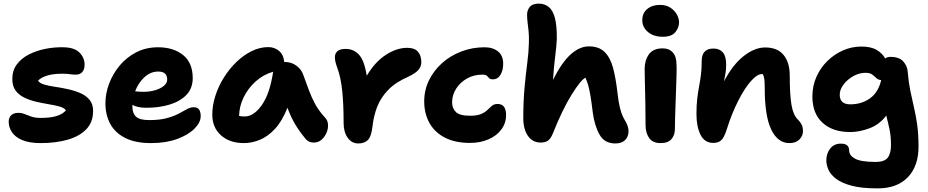

<svg xmlns="http://www.w3.org/2000/svg" viewBox="-20 -780 5122 1060"><path d="M205 10Q142 10 103 -6.5Q64 -23 46 -50Q28 -77 28 -108Q28 -130 41.5 -143.5Q55 -157 82 -157Q100 -157 116.5 -150Q133 -143 154 -136Q175 -129 205 -129Q260 -129 294 -140Q328 -151 344 -171Q334 -185 308.5 -192Q283 -199 249.5 -204.5Q216 -210 181 -218Q146 -226 115.5 -240.5Q85 -255 66.5 -279.5Q48 -304 48 -344Q48 -391 73 -424.5Q98 -458 139 -479Q180 -500 229 -510Q278 -520 327 -519Q389 -519 418 -490.5Q447 -462 447 -423Q447 -397 434.5 -382.5Q422 -368 400 -368Q378 -368 365 -370.5Q352 -373 323 -373Q229 -373 190 -335Q198 -321 223 -313.5Q248 -306 282.5 -301Q317 -296 354 -288Q391 -280 422.5 -266.5Q454 -253 474 -229.5Q494 -206 494 -168Q494 -105 456 -66Q418 -27 352.5 -8.5Q287 10 205 10Z M814 10Q727 10 671 -18.5Q615 -47 588.5 -96.5Q562 -146 562 -210Q562 -264 582.5 -318.5Q603 -373 641 -418.5Q679 -464 732.5 -491.5Q786 -519 852 -519Q938 -519 991 -476Q1044 -433 1044 -349Q1044 -292 1009 -256Q974 -220 916 -202.5Q858 -185 788 -185Q764 -185 744.5 -189Q725 -193 711 -201Q711 -195 711 -190Q711 -154 731.5 -135.5Q752 -117 803 -117Q861 -117 900 -127.5Q939 -138 965.5 -152Q992 -166 1011.5 -177Q1031 -188 1050 -188Q1088 -188 1088 -139Q1088 -104 1053.5 -69.5Q1019 -35 957.5 -12.5Q896 10 814 10ZM854 -385Q811 -385 777.5 -354Q744 -323 726 -276Q735 -275 746 -274Q757 -273 772 -273Q805 -273 835 -281.5Q865 -290 884 -305.5Q903 -321 903 -341Q903 -385 854 -385Z M1326 10Q1248 10 1200 -33Q1152 -76 1152 -147Q1152 -198 1169 -251Q1186 -304 1216 -352Q1246 -400 1285.5 -438Q1325 -476 1370 -498Q1415 -520 1461 -520Q1496 -520 1521 -498.5Q1546 -477 1549 -438H1551Q1589 -438 1617 -417Q1645 -396 1655 -365Q1672 -318 1686.5 -279Q1701 -240 1721 -203.5Q1741 -167 1777 -128Q1790 -113 1791 -91Q1792 -69 1782.5 -46.5Q1773 -24 1755 -8.5Q1737 7 1713 7Q1695 7 1683.5 0.5Q1672 -6 1665 -16Q1633 -55 1610 -93Q1587 -131 1567 -185Q1538 -112 1499 -69.5Q1460 -27 1415.5 -8.5Q1371 10 1326 10ZM1331 -137Q1381 -137 1425.5 -200Q1470 -263 1488 -384Q1433 -368 1391 -330Q1349 -292 1325 -242.5Q1301 -193 1300 -140Q1313 -137 1331 -137Z M1958 12Q1922 12 1899.5 -19.5Q1877 -51 1877 -101Q1877 -204 1869.5 -277Q1862 -350 1844 -400Q1835 -425 1832 -438Q1829 -451 1829 -465Q1829 -485 1843 -497.5Q1857 -510 1888 -510Q1932 -510 1961.5 -478.5Q1991 -447 2005 -362Q2050 -438 2110 -477Q2170 -516 2228 -516Q2269 -516 2287.5 -494.5Q2306 -473 2306 -437Q2306 -412 2289.5 -393.5Q2273 -375 2235 -357Q2164 -326 2123 -283.5Q2082 -241 2062 -189.5Q2042 -138 2036 -78Q2029 -23 2009.5 -5.5Q1990 12 1958 12Z M2574 9Q2493 9 2436.5 -20Q2380 -49 2351 -101Q2322 -153 2322 -220Q2322 -283 2348.5 -337Q2375 -391 2421 -432Q2467 -473 2527.5 -496Q2588 -519 2655 -519Q2701 -519 2729.5 -496Q2758 -473 2758 -428Q2758 -392 2743 -367Q2728 -342 2701 -342Q2686 -342 2680.5 -348.5Q2675 -355 2668 -361.5Q2661 -368 2644 -368Q2596 -368 2558 -346.5Q2520 -325 2498 -290Q2476 -255 2476 -215Q2476 -183 2496.5 -162Q2517 -141 2575 -141Q2614 -141 2636 -150.5Q2658 -160 2671 -173Q2684 -186 2696 -196Q2708 -206 2727 -206Q2774 -206 2774 -145Q2774 -101 2748.5 -66Q2723 -31 2677.5 -11Q2632 9 2574 9Z M2965 7Q2920 7 2894.5 -30Q2869 -67 2869 -127Q2869 -221 2876 -296.5Q2883 -372 2891 -433Q2899 -494 2900 -545Q2901 -584 2898 -610.5Q2895 -637 2892.5 -657.5Q2890 -678 2890 -700Q2890 -723 2904.5 -741.5Q2919 -760 2955 -760Q2986 -760 3009 -742Q3032 -724 3043.5 -681Q3055 -638 3054 -564Q3052 -521 3045 -467.5Q3038 -414 3033 -339Q3081 -435 3130.5 -479.5Q3180 -524 3231 -524Q3286 -524 3317.5 -493.5Q3349 -463 3364.5 -405.5Q3380 -348 3389 -267Q3395 -214 3403 -183Q3411 -152 3420 -134Q3429 -116 3438 -101Q3443 -91 3446.5 -79Q3450 -67 3450 -56Q3450 -25 3431 -6.5Q3412 12 3377 12Q3318 12 3290.5 -36Q3263 -84 3253 -156Q3246 -214 3240 -250Q3234 -286 3227.5 -309Q3221 -332 3212 -351Q3187 -339 3136.5 -258.5Q3086 -178 3030 -38Q3018 -11 3003 -2Q2988 7 2965 7Z M3627 10Q3583 10 3563.5 -18.5Q3544 -47 3544 -89Q3544 -154 3543 -198.5Q3542 -243 3541.5 -276Q3541 -309 3540 -338Q3539 -367 3539 -400Q3539 -447 3562.5 -480Q3586 -513 3639 -513Q3674 -513 3694.5 -490.5Q3715 -468 3715 -421Q3716 -401 3715 -366Q3714 -331 3712.5 -288.5Q3711 -246 3709.5 -203.5Q3708 -161 3707 -125Q3706 -89 3706 -67Q3706 -34 3687 -12Q3668 10 3627 10ZM3639 -577Q3588 -577 3557 -603.5Q3526 -630 3526 -668Q3526 -708 3553.5 -730.5Q3581 -753 3624 -753Q3657 -753 3680.5 -738Q3704 -723 3716.5 -700.5Q3729 -678 3729 -657Q3729 -628 3708.5 -602.5Q3688 -577 3639 -577Z M4338 10Q4274 10 4238 -64.5Q4202 -139 4202 -292Q4202 -322 4200 -340.5Q4198 -359 4191 -371Q4189 -371 4186 -371Q4160 -371 4125.5 -332Q4091 -293 4055.5 -223.5Q4020 -154 3991 -62Q3978 -21 3962 -6Q3946 9 3918 9Q3870 9 3847.5 -36Q3825 -81 3825 -151Q3825 -200 3829.5 -237Q3834 -274 3840 -305.5Q3846 -337 3850 -369.5Q3854 -402 3854 -443Q3854 -512 3919 -512Q3952 -512 3970.5 -491Q3989 -470 3989 -423Q3989 -397 3985.5 -376Q3982 -355 3977 -331Q4026 -424 4086.5 -471Q4147 -518 4204 -518Q4273 -518 4306.5 -476Q4340 -434 4340 -364Q4340 -258 4349.5 -201.5Q4359 -145 4385 -120Q4399 -106 4406 -91.5Q4413 -77 4413 -56Q4413 -30 4393.5 -10Q4374 10 4338 10Z M4825 260Q4736 260 4680.5 245Q4625 230 4595 206.5Q4565 183 4553.5 156.5Q4542 130 4542 106Q4542 67 4563.5 40Q4585 13 4622 13Q4647 13 4657.5 23Q4668 33 4668 51Q4668 78 4700.5 96Q4733 114 4815 114Q4863 114 4881 90.5Q4899 67 4899 22Q4899 -27 4891 -65Q4883 -103 4873 -142Q4835 -92 4779.5 -71.5Q4724 -51 4674 -51Q4577 -51 4521 -102.5Q4465 -154 4465 -247Q4465 -305 4487 -355Q4509 -405 4547 -442.5Q4585 -480 4633.5 -501.5Q4682 -523 4736 -523Q4789 -523 4820.5 -504Q4852 -485 4867 -457Q4877 -466 4896 -466Q4944 -466 4966.5 -441Q4989 -416 4991 -386Q4996 -327 5005.5 -280Q5015 -233 5025.5 -189Q5036 -145 5043.5 -92.5Q5051 -40 5051 30Q5051 137 4992 198.5Q4933 260 4825 260ZM4616 -257Q4616 -204 4674 -204Q4737 -204 4783 -237Q4829 -270 4845 -338Q4828 -339 4818 -349Q4808 -359 4795.5 -368.5Q4783 -378 4758 -378Q4724 -378 4691.5 -360Q4659 -342 4637.5 -314Q4616 -286 4616 -257Z"/></svg>

Font: Shantell Sans Normal
Style: Bold
Weight: 700
Designer: Stephen Nixon, Anya Danilova, Shantell Martin
Foundry: Arrow Type
Version: Version 1.009;[a7da0bfa3]